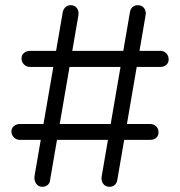

<svg xmlns="http://www.w3.org/2000/svg" viewBox="-20 -720 694 740"><path d="M143 0Q128 0 119.5 -12Q111 -24 113 -41L222 -674Q225 -686 233 -693Q241 -700 252 -700Q268 -700 276.5 -688.5Q285 -677 282 -660L173 -26Q172 -14 163.5 -7Q155 0 143 0ZM96 -462Q82 -462 72.5 -471.5Q63 -481 63 -495Q63 -508 72.5 -516Q82 -524 96 -524H598Q612 -524 621 -514.5Q630 -505 630 -491Q630 -478 621 -470Q612 -462 598 -462ZM402 0Q386 0 377.5 -12Q369 -24 372 -41L481 -674Q483 -686 491 -693Q499 -700 511 -700Q527 -700 535.5 -688.5Q544 -677 541 -660L432 -26Q430 -14 422 -7Q414 0 402 0ZM56 -181Q43 -181 33.5 -190.5Q24 -200 24 -213Q24 -226 33.5 -234Q43 -242 56 -242H559Q573 -242 582 -233Q591 -224 591 -210Q591 -197 582 -189Q573 -181 559 -181Z"/></svg>

Font: zvoove
Style: Regular
Weight: 400
Designer: Vernon Adams (Nunito) & Andrew Paglinawan (Quicksand)
Foundry: zvoove
Version: Version 3.006